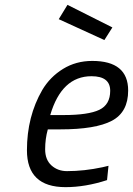

<svg xmlns="http://www.w3.org/2000/svg" viewBox="-20 -761 548 791"><path d="M256 -56Q327 -56 402 -72L427 -78L421 -19Q332 10 250 10Q91 10 91 -142Q91 -281 154 -390Q186 -444 239.5 -477Q293 -510 360 -510Q508 -510 508 -388Q508 -299 441 -263.5Q374 -228 228 -228H177Q166 -189 166 -146Q166 -103 192 -79.5Q218 -56 256 -56ZM242 -287Q344 -287 389 -308.5Q434 -330 434 -387Q434 -447 357 -447Q234 -447 187 -287ZM258 -741 443 -648 410 -596 222 -682Z"/></svg>

Font: Titillium Web
Style: Italic
Weight: 400
Italic angle: -13°
Version: Version 1.002;PS 57.000;hotconv 1.0.70;makeotf.lib2.5.55311